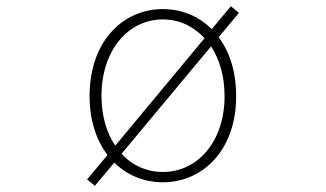

<svg xmlns="http://www.w3.org/2000/svg" viewBox="-20 -569 1040 613"><path d="M283 24 345 -50C386 -9 441 13 500 13C626 13 734 -88 734 -262C734 -340 713 -404 678 -450L743 -528L717 -549L656 -476C614 -518 559 -540 500 -540C374 -540 266 -439 266 -262C266 -184 288 -121 323 -74L258 4ZM500 -20C448 -20 402 -41 368 -78L654 -421C681 -379 697 -325 697 -262C697 -118 612 -20 500 -20ZM348 -104C320 -145 304 -200 304 -263C304 -407 388 -507 500 -507C552 -507 598 -485 633 -447Z"/></svg>

Font: Harano Aji Gothic TW ExtraLight
Style: Regular
Weight: 250
Foundry: Masamichi Hosoda
Version: HaranoAjiGothicTW-ExtraLight version 20230610;ttx 4.39.4